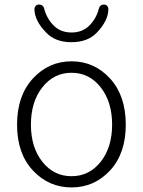

<svg xmlns="http://www.w3.org/2000/svg" viewBox="-20 -819 634 852"><path d="M55.7 -265.6Q55.7 -394.5 126 -470.7Q196.3 -546.9 297.4 -546.9Q398.4 -546.9 468.3 -470.7Q538.1 -394.5 538.1 -265.6Q538.1 -137.7 468.3 -62.5Q398.4 12.7 297.4 12.7Q196.3 12.7 126 -62.5Q55.7 -137.7 55.7 -265.6ZM168 -101.1Q218.8 -37.1 297.4 -37.1Q376 -37.1 426.8 -101.1Q477.5 -165 477.5 -266.1Q477.5 -367.2 426.8 -431.6Q376 -496.1 297.4 -496.1Q218.8 -496.1 168 -431.6Q117.2 -367.2 117.2 -266.1Q117.2 -165 168 -101.1ZM296.9 -631.8Q225.6 -631.8 185.5 -673.8Q132.8 -727.5 132.8 -779.3Q132.8 -785.2 136.7 -791Q142.6 -797.9 151.4 -798.8Q152.3 -798.8 154.3 -798.8Q161.1 -798.8 167 -794.9Q173.8 -790 175.8 -781.2Q187.5 -736.3 218.3 -705.6Q249 -674.8 297.4 -674.8Q345.7 -674.8 376.5 -705.6Q407.2 -736.3 418.9 -781.2Q420.9 -790 427.7 -794.9Q433.6 -798.8 440.4 -798.8Q441.4 -798.8 443.4 -798.8Q452.1 -797.9 457 -791Q460.9 -785.2 460.9 -779.3Q460.9 -727.5 409.2 -673.8Q369.1 -631.8 296.9 -631.8Z"/></svg>

Font: Gen Jyuu Gothic Light
Style: Regular
Weight: 200
Designer: [Source Han Sans]
Ryoko NISHIZUKA  (kana & ideographs); Paul D. Hunt (Latin, Greek & Cyrillic); Wenlong ZHANG  (bopomofo
Version: Version 1.002.20150607